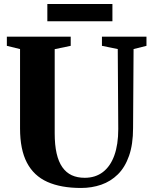

<svg xmlns="http://www.w3.org/2000/svg" viewBox="-20 -925 756 953"><path d="M382 8Q282.5 8 215 -22.2Q147.5 -52.5 113.5 -117.8Q79.5 -183 79.5 -287V-681.5L14 -697.5V-743H331V-697.5L251.5 -681V-263.5Q251.5 -205.5 261 -163.8Q270.5 -122 289.5 -95Q308.5 -68 336.2 -55.2Q364 -42.5 400.5 -42.5Q453.5 -42.5 490.8 -71Q528 -99.5 547.5 -153.5Q567 -207.5 567 -284.5L564.5 -681.5L486 -697.5V-743H707V-697.5L643 -681.5L640.5 -289.5Q640.5 -208.5 620.5 -151.5Q600.5 -94.5 565 -59.5Q529.5 -24.5 482.5 -8.2Q435.5 8 382 8ZM538 -905V-819.5H215V-905Z"/></svg>

Font: Merriweather 72pt ExtraBold
Style: Regular
Weight: 800
Version: Version 2.100